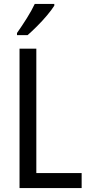

<svg xmlns="http://www.w3.org/2000/svg" viewBox="-20 -963 457 983"><path d="M80 0V-714H166V-77H398V0ZM258 -934Q245 -913 221 -884.5Q197 -856 169.5 -828.5Q142 -801 121 -783H67V-794Q93 -831 117.5 -870Q142 -909 158 -943H258Z"/></svg>

Font: Noto Sans Ethiopic Cond
Style: Regular
Weight: 400
Width: 3
Designer: Monotype Design Team
Foundry: Monotype Imaging Inc.
Version: Version 2.102; ttfautohint (v1.8.4.7-5d5b)